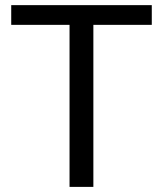

<svg xmlns="http://www.w3.org/2000/svg" viewBox="-20 -731 637 751"><path d="M573.7 -633.8H345.2V0H252V-633.8H23.9V-710.9H573.7Z"/></svg>

Font: Vazir FD-UI
Style: Regular-FD-UI
Weight: 400
Designer: Saber Rastikerdar
Foundry: Saber Rastikerdar
Version: Version 30.1.0